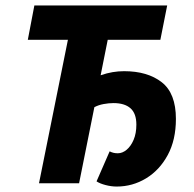

<svg xmlns="http://www.w3.org/2000/svg" viewBox="-20 -672 712 704"><path d="M408 12Q388 12 367 6.5Q346 1 334 -7L382 -117Q390 -113 397 -111.5Q404 -110 412 -110Q429 -110 444.5 -123Q460 -136 470 -159.5Q480 -183 480 -215Q480 -256 458.5 -275Q437 -294 396 -294Q379 -294 360 -290.5Q341 -287 326 -279L270 0H123L229 -526H82L106 -652H593L568 -526H375L349 -396Q372 -404 393 -407.5Q414 -411 435 -411Q521 -411 573 -370.5Q625 -330 625 -236Q625 -159 595 -103.5Q565 -48 515.5 -18Q466 12 408 12Z"/></svg>

Font: Source Sans 3 ExtraBold
Style: Italic
Weight: 800
Italic angle: -11°
Version: Version 3.052;hotconv 1.1.0;makeotfexe 2.6.0